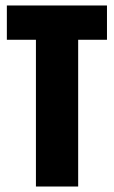

<svg xmlns="http://www.w3.org/2000/svg" viewBox="-20 -680 415 700"><path d="M111 -660H265V0H111ZM5 -660H370V-535H5Z"/></svg>

Font: Bricolage Grotesque 96pt Condensed ExBd
Style: Regular
Weight: 800
Width: 3
Designer: Mathieu Triay
Foundry: Atelier Triay
Version: Version 1.001;Glyphs 3.2 (3207)